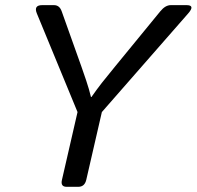

<svg xmlns="http://www.w3.org/2000/svg" viewBox="-20 -720 758 740"><path d="M122.1 -668Q108.9 -700.2 142.6 -700.2H188Q209.5 -700.2 217.8 -676.3L293.9 -462.9Q300.8 -443.4 312.3 -409.4Q323.7 -375.5 330.6 -346.2H332.5Q353 -375.5 372.8 -400.9Q392.6 -426.3 422.9 -462.9L597.7 -676.3Q617.2 -700.2 638.2 -700.2H699.2Q733.4 -700.2 705.1 -668L372.6 -288.1L312.5 -26.9Q306.2 0 281.7 0H236.8Q212.4 0 218.8 -26.9L278.8 -288.1Z"/></svg>

Font: Istok Web
Style: Italic
Weight: 400
Italic angle: -13°
Designer: Andrey V. Panov
Foundry: Andrey V. Panov
Version: Version 1.0.2g